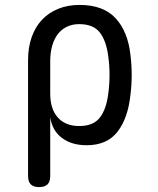

<svg xmlns="http://www.w3.org/2000/svg" viewBox="-20 -580 640 780"><path d="M139 180Q116 180 105 169Q94 158 94 135V-336Q94 -387 108.5 -428.5Q123 -470 150 -499Q177 -528 216 -544Q255 -560 303 -560Q400 -560 450 -505.5Q500 -451 510 -356Q515 -316 515 -275.5Q515 -235 510 -195Q500 -100 457.5 -45Q415 10 332 10Q270 10 230.5 -20.5Q191 -51 184 -105V135Q184 158 173 169Q162 180 139 180ZM302 -68Q359 -68 385.5 -102Q412 -136 420 -200Q425 -238 425 -275.5Q425 -313 420 -350Q412 -414 385.5 -448Q359 -482 302 -482Q274 -482 252 -471.5Q230 -461 215 -441.5Q200 -422 192 -394Q184 -366 184 -330V-200Q184 -137 215 -102.5Q246 -68 302 -68Z"/></svg>

Font: Maple Mono NF CN
Style: Regular
Weight: 400
Monospace: yes
Designer: subframe7536
Version: Version 7.000